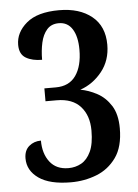

<svg xmlns="http://www.w3.org/2000/svg" viewBox="-53 -765 588 817"><g transform="rotate(-5 241.5 -357.0)"><path d="M218 10Q127 10 80 -23Q33 -56 33 -108Q33 -142 54 -160Q75 -178 105 -178Q105 -122 132.5 -86.5Q160 -51 212 -51Q242 -51 267 -65Q292 -79 307.5 -112Q323 -145 323 -202Q323 -266 288.5 -304.5Q254 -343 187 -343H139V-398H188Q245 -398 273.5 -438.5Q302 -479 302 -549Q302 -605 282 -637Q262 -669 224 -669Q192 -669 173.5 -648Q155 -627 147.5 -593Q140 -559 140 -520Q98 -520 71 -536Q44 -552 44 -592Q44 -645 90.5 -684.5Q137 -724 230 -724Q317 -724 369.5 -681.5Q422 -639 422 -560Q422 -493 384 -445.5Q346 -398 291 -379Q326 -373 361.5 -354Q397 -335 420.5 -298Q444 -261 444 -201Q444 -122 411 -76Q378 -30 326.5 -10Q275 10 218 10Z"/></g></svg>

Font: Noto Serif Condensed SemiBold
Style: Regular
Weight: 600
Width: 3
Designer: Monotype Design Team
Foundry: Monotype Imaging Inc.
Version: Version 2.013